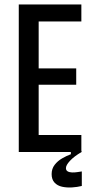

<svg xmlns="http://www.w3.org/2000/svg" viewBox="-20 -680 412 859"><path d="M64 0V-660H153V0ZM105 0V-76H344V0ZM105 -301V-374H321V-301ZM105 -584V-660H344V-584ZM346 152Q326 157 302.5 158.5Q279 160 258 155.5Q237 151 224 137Q211 123 211 99Q211 75 224.5 57.5Q238 40 258 28.5Q278 17 297 10V-5H345V0Q311 20 293 39.5Q275 59 275 72Q275 82 282.5 86.5Q290 91 302 91.5Q314 92 326 90Q338 88 346 87Z"/></svg>

Font: Bricolage Grotesque 24pt Condensed
Style: Regular
Weight: 400
Width: 3
Designer: Mathieu Triay
Foundry: Atelier Triay
Version: Version 1.001;gftools[0.9.33.dev8+g029e19f]